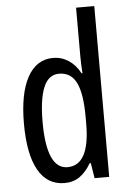

<svg xmlns="http://www.w3.org/2000/svg" viewBox="-54 -800 571 851"><g transform="rotate(-5 231.0 -375.0)"><path d="M199 10Q122 10 82 -61Q42 -132 42 -268Q42 -402 82 -474.5Q122 -547 196 -547Q233 -547 264.5 -526.5Q296 -506 316 -468H320Q317 -513 317 -542V-760H398V0H333L322 -68H317Q295 -30 266.5 -10Q238 10 199 10ZM218 -59Q317 -59 317 -244V-274Q317 -378 293 -426.5Q269 -475 216 -475Q169 -475 147 -422Q125 -369 125 -268Q125 -59 218 -59Z"/></g></svg>

Font: Noto Sans Georgian ExtraCondensed
Style: Regular
Weight: 400
Width: 2
Designer: Monotype Design Team, Akaki Razmadze
Foundry: Google LLC
Version: Version 2.005; ttfautohint (v1.8.4.7-5d5b)